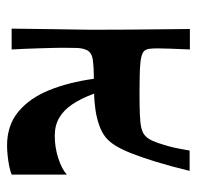

<svg xmlns="http://www.w3.org/2000/svg" viewBox="-27 -507 547 533"><g transform="rotate(90 246.5 -240.5)"><path d="M117.3 -494.1Q116 -461.8 115.1 -439.5Q114.3 -417.3 114.3 -406Q114.3 -389.6 115.6 -380.8Q117 -372 122.3 -366.3Q130.7 -358.9 155.7 -356.6Q180.7 -354.3 235.8 -354.3Q275.8 -354.3 299.3 -355.3Q322.8 -356.3 335.8 -359.6Q348.9 -362.9 355.5 -368.9Q364.5 -376.3 370.8 -390.4Q377.1 -404.5 382.1 -422.2Q387.1 -438.5 389.1 -447.3Q391 -456.1 392.9 -465.8Q394.7 -475.4 398 -493.4H454.4Q440.8 -437.7 428.5 -398Q416.2 -358.3 405.4 -331.1Q394.5 -303.9 383.8 -286.9Q373.1 -269.9 361.4 -260.5Q347.4 -249.2 326.5 -242Q305.7 -234.8 282.6 -231.7Q259.6 -228.5 239.9 -228.2Q252.8 -193.1 269.1 -168.5Q285.4 -144 306.8 -131.5Q328.1 -119 356.7 -119Q389.5 -119 419.6 -128.9Q449.7 -138.8 464.7 -152.5V0.3Q457.7 4 442.3 7.2Q427 10.3 410.9 11.9Q394.9 13.4 383.9 13.4Q328.1 13.4 290.3 -17.8Q252.4 -49 230.2 -103.8Q208.1 -158.6 198.8 -227.5Q166.3 -227.5 144.8 -224.4Q123.3 -221.2 117.6 -204.5Q113.6 -194.8 113.1 -178.9Q112.6 -163.1 112.6 -141.1Q112.6 -133.1 113 -115.3Q113.3 -97.5 114.1 -75.9Q115 -54.2 115.6 -33.6Q116.3 -13 117.3 0.7H59.5Q60.5 -74.7 61 -116.8Q61.5 -158.8 62 -180.8Q62.5 -202.8 62.5 -215.8Q62.5 -228.7 62.5 -246.4Q62.5 -267.3 62.2 -328.1Q61.9 -389 60.5 -494.1Z"/></g></svg>

Font: Ojuju ExtraLight
Style: Regular
Weight: 200
Designer: Chisaokwu Joboson, Mirko Velimirovic
Foundry: Udi Foundry
Version: Version 1.000